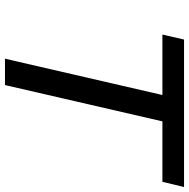

<svg xmlns="http://www.w3.org/2000/svg" viewBox="-14 -746 760 772"><g transform="rotate(90 366.0 -360.0)"><path d="M216 0 362 -633H119L139 -720H732L711 -633H468L322 0Z"/></g></svg>

Font: Instrument Sans Medium
Style: Italic
Weight: 500
Italic angle: -13°
Designer: Rodrigo Fuenzalida
Foundry: fragTYPE
Version: Version 1.000;gftools[0.9.28]